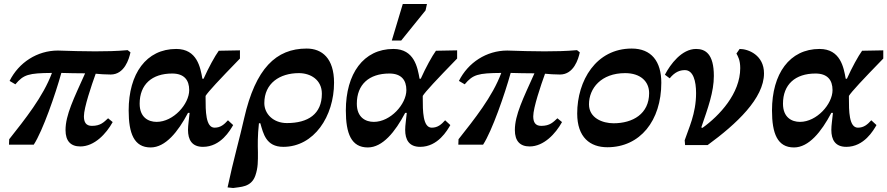

<svg xmlns="http://www.w3.org/2000/svg" viewBox="-20 -724 4441 961"><path d="M57 -302C98 -351 123 -358 240 -359C196 -240 104 -126 26 -27L25 0H149C194 -69 258 -254 287 -359C318 -358 369 -357 406 -357C350 -232 308 -149 308 -73C308 -18 334 9 382 9C453 9 512 -55 544 -113L521 -132C500 -113 484 -94 440 -94C409 -94 400 -114 400 -142C400 -185 438 -297 459 -355C481 -353 506 -351 534 -351C603 -351 626 -429 633 -462L619 -473C563 -468 509 -467 456 -467C394 -467 334 -469 270 -471C166 -471 74 -411 28 -319Z M734 14C808 14 871 -64 921 -159H929C926 -126 921 -98 921 -74C921 -25 940 11 996 11C1085 11 1132 -72 1147 -98L1121 -122C1102 -101 1084 -85 1054 -85C1009 -85 1009 -170 1009 -233C1009 -237 1009 -241 1009 -244C1022 -265 1075 -322 1181 -431V-472L1075 -470C1056 -444 1024 -386 999 -330H993C983 -386 967 -479 862 -479C712 -479 624 -355 624 -171C624 -56 651 14 734 14ZM764 -114C723 -114 679 -136 679 -205C679 -301 740 -356 842 -356C901 -356 927 -324 927 -273C927 -203 848 -114 764 -114Z M1147 217C1181 211 1237 215 1258 155C1272 115 1271 82 1271 38C1270 2 1269 -43 1276 -107H1283C1298 -56 1311 11 1398 11C1552 11 1652 -142 1652 -310C1652 -432 1592 -481 1515 -481C1362 -481 1259 -382 1202 -132C1182 -41 1147 81 1119 214ZM1416 -108C1348 -108 1303 -154 1303 -208C1303 -307 1380 -358 1476 -358C1534 -358 1591 -325 1591 -255C1591 -153 1522 -108 1416 -108Z M1821 14C1895 14 1958 -64 2008 -159H2016C2013 -126 2008 -98 2008 -74C2008 -25 2027 11 2083 11C2172 11 2219 -72 2234 -98L2208 -122C2189 -101 2171 -85 2141 -85C2096 -85 2096 -170 2096 -233C2096 -237 2096 -241 2096 -244C2109 -265 2162 -322 2268 -431V-472L2162 -470C2143 -444 2111 -386 2086 -330H2080C2070 -386 2054 -479 1949 -479C1799 -479 1711 -355 1711 -171C1711 -56 1738 14 1821 14ZM1851 -114C1810 -114 1766 -136 1766 -205C1766 -301 1827 -356 1929 -356C1988 -356 2014 -324 2014 -273C2014 -203 1935 -114 1851 -114ZM1988 -521 2110 -672 2117 -704H1996L1941 -521Z M2306 -302C2347 -351 2372 -358 2489 -359C2445 -240 2353 -126 2275 -27L2274 0H2398C2443 -69 2507 -254 2536 -359C2567 -358 2618 -357 2655 -357C2599 -232 2557 -149 2557 -73C2557 -18 2583 9 2631 9C2702 9 2761 -55 2793 -113L2770 -132C2749 -113 2733 -94 2689 -94C2658 -94 2649 -114 2649 -142C2649 -185 2687 -297 2708 -355C2730 -353 2755 -351 2783 -351C2852 -351 2875 -429 2882 -462L2868 -473C2812 -468 2758 -467 2705 -467C2643 -467 2583 -469 2519 -471C2415 -471 2323 -411 2277 -319Z M3020 13C3184 13 3290 -120 3290 -310C3290 -417 3240 -481 3142 -481C2963 -481 2869 -320 2869 -156C2869 -36 2934 13 3020 13ZM3051 -107C2996 -107 2928 -133 2928 -202C2928 -282 2989 -358 3109 -358C3186 -358 3229 -316 3229 -258C3229 -154 3147 -107 3051 -107Z M3522 2C3667 -104 3804 -232 3804 -357C3804 -448 3726 -479 3682 -479L3666 -456C3674 -441 3685 -423 3685 -383C3685 -256 3581 -145 3496 -84L3490 -86C3524 -185 3553 -264 3553 -344C3553 -455 3510 -479 3464 -479C3392 -479 3335 -402 3308 -350L3332 -332C3358 -364 3383 -373 3408 -373C3450 -373 3464 -318 3464 -258C3464 -154 3426 -80 3407 -22L3409 2Z M3954 14C4028 14 4091 -64 4141 -159H4149C4146 -126 4141 -98 4141 -74C4141 -25 4160 11 4216 11C4305 11 4352 -72 4367 -98L4341 -122C4322 -101 4304 -85 4274 -85C4229 -85 4229 -170 4229 -233C4229 -237 4229 -241 4229 -244C4242 -265 4295 -322 4401 -431V-472L4295 -470C4276 -444 4244 -386 4219 -330H4213C4203 -386 4187 -479 4082 -479C3932 -479 3844 -355 3844 -171C3844 -56 3871 14 3954 14ZM3984 -114C3943 -114 3899 -136 3899 -205C3899 -301 3960 -356 4062 -356C4121 -356 4147 -324 4147 -273C4147 -203 4068 -114 3984 -114Z"/></svg>

Font: STIX Two Text
Style: Bold Italic
Weight: 700
Italic angle: -12°
Designer: Ross Mills, John Hudson & Paul Hanslow, Tiro Typeworks Ltd; with prior portions MicroPress Inc. and Coen Hoffman, Elsevi
Foundry: Tiro Typeworks Ltd
Version: Version 2.13 b171